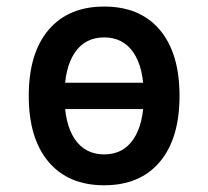

<svg xmlns="http://www.w3.org/2000/svg" viewBox="-20 -547 626 577"><path d="M112.3 -219.2V-298.3H488.8V-219.2ZM293 9.8Q185.5 9.8 126 -60.5Q66.4 -130.9 66.4 -258.8Q66.4 -387.2 126 -457.3Q185.5 -527.3 293 -527.3Q400.9 -527.3 460.2 -457.3Q519.5 -387.2 519.5 -258.8Q519.5 -130.9 460.2 -60.5Q400.9 9.8 293 9.8ZM293 -83Q350.1 -83 381.1 -128.9Q412.1 -174.8 412.1 -258.8Q412.1 -343.3 381.1 -388.9Q350.1 -434.6 293 -434.6Q235.8 -434.6 204.8 -388.9Q173.8 -343.3 173.8 -258.8Q173.8 -174.8 204.8 -128.9Q235.8 -83 293 -83Z"/></svg>

Font: Cascadia Mono
Style: Regular
Weight: 400
Monospace: yes
Designer: Aaron Bell
Foundry: Saja Typeworks
Version: Version 2102.003